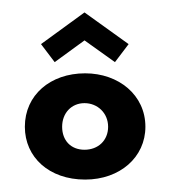

<svg xmlns="http://www.w3.org/2000/svg" viewBox="-20 -285 272 309"><path d="M80 -81C80 -103 95 -119 116 -119C137 -119 154 -103 154 -81C154 -59 138 -44 116 -44C94 -44 80 -59 80 -81ZM20 -81C20 -32 59 4 117 4C173 4 214 -32 214 -81C214 -132 171 -167 117 -167C61 -167 20 -132 20 -81ZM46 -214 68 -185 116 -220 165 -185 187 -214 116 -265Z"/></svg>

Font: Hussar Tani
Style: Dwa
Weight: 700
Foundry: Cannot Into Space Fonts
Version: Version 0.92